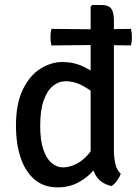

<svg xmlns="http://www.w3.org/2000/svg" viewBox="-20 -756 572 788"><path d="M191 -569.5Q187 -587.5 187 -603Q187 -620.5 191 -637.5L388 -635.5L517.5 -637.5Q521.5 -620.5 521.5 -603Q521.5 -587.5 517.5 -569.5L387 -571.5ZM447.5 -140Q447.5 -111 453.2 -84.5Q459 -58 475.5 -43Q471.5 -30 460.8 -15Q450 0 437.5 7.5Q390.5 -3 371.2 -39.5Q352 -76 352 -122.5V-729L358 -735.5H395Q426 -735.5 436.8 -720.2Q447.5 -705 447.5 -672ZM45.5 -240.5Q45.5 -330 73.5 -388Q101.5 -446 145.5 -473.8Q189.5 -501.5 236 -501.5Q283.5 -501.5 323.5 -482Q363.5 -462.5 398.5 -436.5L388.5 -358Q360 -380.5 324 -401.5Q288 -422.5 249 -422.5Q221 -422.5 197 -403Q173 -383.5 159 -343Q145 -302.5 145 -240Q145 -179.5 158 -141.8Q171 -104 192.5 -86.5Q214 -69 238.5 -69Q264.5 -69 292.8 -83Q321 -97 345 -125.8Q369 -154.5 381.5 -198.5L401 -123.5Q391.5 -90 365.5 -58.8Q339.5 -27.5 301.5 -7.2Q263.5 13 216.5 13Q160 13 122 -19.2Q84 -51.5 64.8 -108.5Q45.5 -165.5 45.5 -240.5Z"/></svg>

Font: Signika Negative
Style: Regular
Weight: 400
Designer: Anna Giedry
Foundry: Anna Giedry
Version: Version 2.001